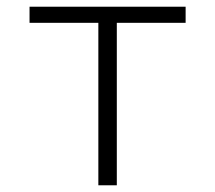

<svg xmlns="http://www.w3.org/2000/svg" viewBox="-20 -552 640 572"><path d="M273 0V-484H68V-532H533V-484H328V0Z"/></svg>

Font: Noto Sans Mono Light
Style: Regular
Weight: 300
Designer: Monotype Design Team
Foundry: Monotype Imaging Inc.
Version: Version 2.014; ttfautohint (v1.8.4.7-5d5b)